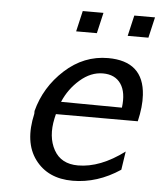

<svg xmlns="http://www.w3.org/2000/svg" viewBox="-50 -704 633 757"><g transform="rotate(5 266.5 -325.0)"><path d="M432 -578 451 -660H533L514 -578ZM228 -578 247 -660H329L310 -578ZM92 -240V-251Q117 -347 192 -415.5Q267 -484 363 -484Q504 -484 512 -351Q515 -305 501 -246H177Q176 -243 173 -229Q157 -155 185.5 -103.5Q214 -52 281 -52Q369 -52 464 -123L453 -50Q363 10 265 10Q167 10 116.5 -58Q66 -126 92 -240ZM193 -296 434 -294Q442 -355 419 -388.5Q396 -422 348 -422Q300 -422 257.5 -385Q215 -348 193 -296Z"/></g></svg>

Font: Coval
Style: Book Italic
Weight: 350
Foundry: Context Ltd
Version: Version 001.000